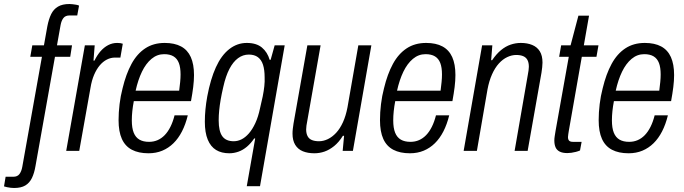

<svg xmlns="http://www.w3.org/2000/svg" viewBox="-92 -752 3408 957"><path d="M-22 185Q-29 185 -38.5 184Q-48 183 -57 181Q-66 179 -72 177L-64 129H-26Q-5 129 5 115.5Q15 102 19 80L117 -469H59L69 -526H127L144 -621Q151 -657 163 -681.5Q175 -706 197 -719Q219 -732 254 -732Q261 -732 269.5 -731Q278 -730 287 -728.5Q296 -727 302 -724L293 -675H255Q234 -675 224 -662Q214 -649 210 -627L192 -526H267L258 -469H182L85 75Q79 111 67 135.5Q55 160 34 172.5Q13 185 -22 185Z M238 0 331 -526H380L374 -450H379Q392 -477 409 -496.5Q426 -516 447 -527Q468 -538 492 -538Q501 -538 508 -537Q515 -536 520 -534L508 -465H481Q460 -465 440.5 -455Q421 -445 405 -426Q389 -407 377 -379Q365 -351 359 -314L303 0Z M648 12Q599 12 565.5 -5.5Q532 -23 515.5 -59.5Q499 -96 499 -153Q499 -192 504 -233Q509 -274 519 -312Q536 -383 563.5 -433.5Q591 -484 632 -511Q673 -538 729 -538Q778 -538 810.5 -520.5Q843 -503 859 -467.5Q875 -432 875 -378Q875 -350 871 -318Q867 -286 860 -248H575Q570 -222 567.5 -198Q565 -174 565 -152Q565 -114 574.5 -90.5Q584 -67 603 -56Q622 -45 651 -45Q674 -45 693.5 -53.5Q713 -62 729 -78.5Q745 -95 757.5 -120Q770 -145 778 -177H844Q833 -132 815 -97Q797 -62 772.5 -38Q748 -14 717 -1Q686 12 648 12ZM584 -300H801Q804 -323 806 -343Q808 -363 808 -381Q808 -416 799.5 -438Q791 -460 773 -471Q755 -482 726 -482Q691 -482 663 -458.5Q635 -435 615.5 -394.5Q596 -354 584 -300Z M1138 176 1180 -62H1175Q1159 -38 1139 -21Q1119 -4 1096.5 4Q1074 12 1051 12Q1012 12 985 -4.5Q958 -21 943.5 -56Q929 -91 929 -145Q929 -175 932 -206.5Q935 -238 941 -271Q957 -357 984 -416.5Q1011 -476 1050.5 -507Q1090 -538 1138 -538Q1186 -538 1213.5 -515Q1241 -492 1252 -454H1257L1277 -526H1327L1204 176ZM1073 -48Q1093 -48 1112 -57.5Q1131 -67 1148.5 -87Q1166 -107 1180.5 -138Q1195 -169 1204 -212Q1212 -244 1217.5 -271.5Q1223 -299 1225.5 -322.5Q1228 -346 1227 -367Q1227 -404 1219 -429Q1211 -454 1193.5 -467Q1176 -480 1148 -480Q1119 -480 1094.5 -462Q1070 -444 1051.5 -408.5Q1033 -373 1021 -319Q1013 -285 1008 -256Q1003 -227 1000.5 -201.5Q998 -176 998 -152Q998 -98 1016 -73Q1034 -48 1073 -48Z M1475 12Q1442 12 1417.5 2Q1393 -8 1379.5 -30Q1366 -52 1366 -86Q1366 -98 1367.5 -110.5Q1369 -123 1371 -136L1440 -526H1506L1439 -146Q1437 -136 1435.5 -126Q1434 -116 1434 -107Q1434 -87 1441 -73.5Q1448 -60 1462.5 -54Q1477 -48 1498 -48Q1520 -48 1542 -58.5Q1564 -69 1583.5 -90Q1603 -111 1617.5 -143Q1632 -175 1640 -217L1694 -526H1759L1667 0H1616L1623 -75H1617Q1597 -43 1573.5 -24Q1550 -5 1525.5 3.5Q1501 12 1475 12Z M1951 12Q1902 12 1868.5 -5.5Q1835 -23 1818.5 -59.5Q1802 -96 1802 -153Q1802 -192 1807 -233Q1812 -274 1822 -312Q1839 -383 1866.5 -433.5Q1894 -484 1935 -511Q1976 -538 2032 -538Q2081 -538 2113.5 -520.5Q2146 -503 2162 -467.5Q2178 -432 2178 -378Q2178 -350 2174 -318Q2170 -286 2163 -248H1878Q1873 -222 1870.5 -198Q1868 -174 1868 -152Q1868 -114 1877.5 -90.5Q1887 -67 1906 -56Q1925 -45 1954 -45Q1977 -45 1996.5 -53.5Q2016 -62 2032 -78.5Q2048 -95 2060.5 -120Q2073 -145 2081 -177H2147Q2136 -132 2118 -97Q2100 -62 2075.5 -38Q2051 -14 2020 -1Q1989 12 1951 12ZM1887 -300H2104Q2107 -323 2109 -343Q2111 -363 2111 -381Q2111 -416 2102.5 -438Q2094 -460 2076 -471Q2058 -482 2029 -482Q1994 -482 1966 -458.5Q1938 -435 1918.5 -394.5Q1899 -354 1887 -300Z M2219 0 2311 -526H2362L2356 -452H2361Q2382 -483 2405 -502Q2428 -521 2453 -529.5Q2478 -538 2504 -538Q2536 -538 2560.5 -528Q2585 -518 2598.5 -496.5Q2612 -475 2612 -440Q2612 -429 2610.5 -416.5Q2609 -404 2607 -390L2538 0H2473L2539 -380Q2541 -391 2542.5 -401Q2544 -411 2544 -419Q2544 -440 2537 -453Q2530 -466 2516 -472Q2502 -478 2481 -478Q2459 -478 2436.5 -467.5Q2414 -457 2394.5 -435.5Q2375 -414 2360.5 -381.5Q2346 -349 2338 -307L2285 0Z M2736 11Q2712 11 2697.5 3.5Q2683 -4 2677 -18Q2671 -32 2671 -52Q2671 -62 2673 -74Q2675 -86 2677 -99L2743 -469H2695L2705 -526H2752L2791 -674H2844L2818 -526H2891L2881 -469H2808L2743 -99Q2742 -92 2740.5 -83Q2739 -74 2739 -69Q2739 -57 2744.5 -51Q2750 -45 2764 -45H2807L2799 -2Q2790 2 2778.5 5Q2767 8 2756 9.5Q2745 11 2736 11Z M3041 12Q2992 12 2958.5 -5.5Q2925 -23 2908.5 -59.5Q2892 -96 2892 -153Q2892 -192 2897 -233Q2902 -274 2912 -312Q2929 -383 2956.5 -433.5Q2984 -484 3025 -511Q3066 -538 3122 -538Q3171 -538 3203.5 -520.5Q3236 -503 3252 -467.5Q3268 -432 3268 -378Q3268 -350 3264 -318Q3260 -286 3253 -248H2968Q2963 -222 2960.5 -198Q2958 -174 2958 -152Q2958 -114 2967.5 -90.5Q2977 -67 2996 -56Q3015 -45 3044 -45Q3067 -45 3086.5 -53.5Q3106 -62 3122 -78.5Q3138 -95 3150.5 -120Q3163 -145 3171 -177H3237Q3226 -132 3208 -97Q3190 -62 3165.5 -38Q3141 -14 3110 -1Q3079 12 3041 12ZM2977 -300H3194Q3197 -323 3199 -343Q3201 -363 3201 -381Q3201 -416 3192.5 -438Q3184 -460 3166 -471Q3148 -482 3119 -482Q3084 -482 3056 -458.5Q3028 -435 3008.5 -394.5Q2989 -354 2977 -300Z"/></svg>

Font: Archivo Condensed Light
Style: Italic
Weight: 300
Width: 3
Italic angle: -10°
Designer: Hector Gatti
Foundry: Omnibus-Type
Version: Version 2.001